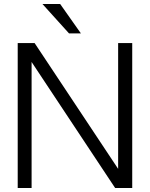

<svg xmlns="http://www.w3.org/2000/svg" viewBox="-20 -934 745 954"><path d="M137 -626V0H68V-720H152L567 -95V-720H637V0H552ZM323 -768 191 -914H279L382 -768Z"/></svg>

Font: Aspekta 300
Style: Regular
Weight: 300
Designer: Ivo Dolenc
Version: Version 2.000